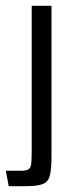

<svg xmlns="http://www.w3.org/2000/svg" viewBox="-21 -640 245 660"><path d="M9 0 -1 -53H50Q69 -53 77 -58Q85 -63 86.5 -78Q88 -93 88 -124V-620H156V-104Q156 -62 151 -39Q146 -16 127.5 -8Q109 0 68 0Z"/></svg>

Font: Smooch Sans Thin Medium
Style: Regular
Weight: 500
Version: Version 1.010